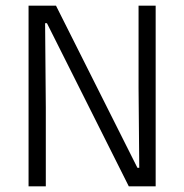

<svg xmlns="http://www.w3.org/2000/svg" viewBox="-20 -659 652 679"><path d="M178 -639 466 -65.5H472.5L470 -347.5V-639H530.5V0H435.5L146 -577H139.5L142 -279V0H81V-639Z"/></svg>

Font: Anek Gujarati Medium Light
Style: Regular
Weight: 300
Version: Version 1.003